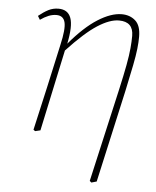

<svg xmlns="http://www.w3.org/2000/svg" viewBox="-50 -536 627 771"><g transform="rotate(5 263.0 -151.0)"><path d="M97 0Q117 -87 136.5 -174.5Q156 -262 175 -349Q190 -414 183.5 -440.5Q177 -467 149 -467Q133 -467 117 -460.5Q101 -454 84 -442L75 -457Q96 -474 114.5 -483.5Q133 -493 155 -493Q193 -493 205 -460.5Q217 -428 202 -356Q261 -426 314 -459.5Q367 -493 410 -493Q443 -493 465 -473.5Q487 -454 487 -409Q487 -387 484 -360Q481 -333 473 -292.5Q465 -252 451 -187L368 185L347 191L340 185L425 -189Q439 -251 446.5 -291.5Q454 -332 456.5 -360Q459 -388 459 -410Q459 -467 401 -467Q364 -467 315 -435.5Q266 -404 195 -328L125 0L104 5Z"/></g></svg>

Font: Source Serif 4 SmText ExtraLight
Style: Italic
Weight: 200
Italic angle: -12°
Designer: Frank Grießhammer
Foundry: Adobe
Version: Version 4.005;hotconv 1.1.0;makeotfexe 2.6.0